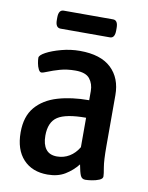

<svg xmlns="http://www.w3.org/2000/svg" viewBox="-80 -743 624 809"><g transform="rotate(10 232.5 -339.0)"><path d="M179 7Q113 7 75 -34Q37 -75 37 -149Q37 -217 71 -257Q105 -297 164 -314.5Q223 -332 298 -332V-371Q298 -402 281 -423.5Q264 -445 220 -445Q183 -445 153.5 -436.5Q124 -428 105 -420Q86 -412 79 -412Q72 -412 66.5 -423Q61 -434 58.5 -448Q56 -462 56 -471Q56 -482 81 -495.5Q106 -509 145 -519.5Q184 -530 224 -530Q313 -530 358 -487.5Q403 -445 403 -372V-155Q403 -92 408 -64Q413 -36 413 -26Q413 -16 398.5 -10Q384 -4 367 -1.5Q350 1 340 1Q325 1 319 -12.5Q313 -26 307 -59Q285 -31 254 -12Q223 7 179 7ZM205 -75Q234 -75 258 -89.5Q282 -104 298 -131V-257Q212 -257 177 -234Q142 -211 142 -153Q142 -116 157.5 -95.5Q173 -75 205 -75ZM127 -608Q105 -608 105 -641V-652Q105 -685 127 -685H338Q359 -685 359 -652V-641Q359 -608 338 -608Z"/></g></svg>

Font: Asap Condensed Medium
Style: Regular
Weight: 500
Width: 3
Designer: Pablo Cosgaya
Foundry: Omnibus-Type
Version: Version 3.001; ttfautohint (v1.8.4.7-5d5b)